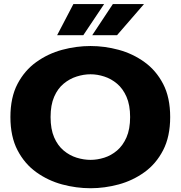

<svg xmlns="http://www.w3.org/2000/svg" viewBox="-20 -938 915 968"><path d="M436.5 11Q364.5 11 293.2 -8.2Q222 -27.5 163 -69.8Q104 -112 68.2 -180.8Q32.5 -249.5 32.5 -348Q32.5 -446.5 68.2 -514.8Q104 -583 163 -625.2Q222 -667.5 293.2 -686.8Q364.5 -706 436.5 -706Q507.5 -706 578.5 -686.8Q649.5 -667.5 708.2 -625.2Q767 -583 802.5 -514.8Q838 -446.5 838 -348Q838 -249.5 802.5 -180.8Q767 -112 708.2 -69.8Q649.5 -27.5 578.5 -8.2Q507.5 11 436.5 11ZM436.5 -132Q470.5 -132 505.5 -143Q540.5 -154 570 -179Q599.5 -204 617.8 -245.5Q636 -287 636 -348Q636 -408.5 617.8 -450Q599.5 -491.5 570 -516.2Q540.5 -541 505.5 -552.2Q470.5 -563.5 436.5 -563.5Q402 -563.5 366.5 -552.2Q331 -541 301 -516.2Q271 -491.5 253 -450Q235 -408.5 235 -348Q235 -287 253 -245.5Q271 -204 301 -179Q331 -154 366.5 -143Q402 -132 436.5 -132ZM445 -760.5 549 -917.5H706L570 -760.5ZM268 -760.5 350 -917.5H505L400 -760.5Z"/></svg>

Font: Trispace SemiExpanded ExtraBold
Style: Regular
Weight: 800
Width: 6
Designer: Tyler Finck
Foundry: Etcetera Type Company
Version: Version 1.210; ttfautohint (v1.8.3)